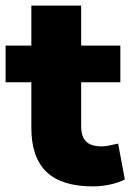

<svg xmlns="http://www.w3.org/2000/svg" viewBox="-22 -655 468 686"><path d="M310 11Q198 11 144 -41Q90 -93 90 -198V-361H-2V-492H90V-635H268V-492H408V-361H268V-204Q268 -167 285.5 -149.5Q303 -132 341 -132Q353 -132 367.5 -135Q382 -138 400 -142L424 -14Q401 -2 370.5 4.5Q340 11 310 11Z"/></svg>

Font: Nunito Sans 12pt ExtraLight Black
Style: Regular
Weight: 900
Version: Version 3.101;gftools[0.9.27]